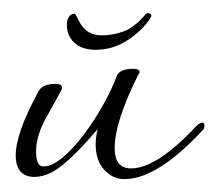

<svg xmlns="http://www.w3.org/2000/svg" viewBox="-20 -273 332 293"><path d="M164 0Q150 -2 139 -14Q126 -28 126 -53Q126 -64 129 -76Q84 -23 59 -10Q45 -3 33 -3Q4 -3 4 -36Q4 -70 39 -134Q45 -145 65 -145Q77 -145 74 -136L53 -98Q43 -81 39 -67Q35 -53 35 -43Q35 -19 46 -19Q71 -19 109 -69Q142 -114 159 -159Q165 -168 183 -168Q193 -168 193 -163Q193 -161 191 -159Q155 -87 155 -47Q155 -16 180 -16Q219 -16 279 -80Q285 -86 289 -86Q292 -86 292 -81Q292 -76 288 -73Q215 5 164 0ZM126 -197Q108 -197 97 -205Q82 -216 82 -235Q82 -242 85 -247Q88 -252 94 -252Q95 -252 101 -240Q112 -219 135 -219Q152 -219 168.5 -225Q185 -231 203 -252Q204 -253 206 -253Q208 -253 210 -251.5Q212 -250 210 -246Q197 -226 174.5 -211.5Q152 -197 126 -197Z"/></svg>

Font: Passions Conflict
Style: Regular
Weight: 400
Designer: Robert E. Leuschke
Foundry: Robert E. Leuschke
Version: Version 1.010; ttfautohint (v1.8.3)